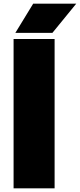

<svg xmlns="http://www.w3.org/2000/svg" viewBox="-20 -1019 432 1039"><path d="M53.5 0V-808H275.5V0ZM63 -841 159.5 -999H392.5L263.5 -841Z"/></svg>

Font: Encode Sans SemiExpanded Black
Style: Regular
Weight: 900
Width: 6
Designer: Multiple Designers
Foundry: Impallari Type
Version: Version 3.002